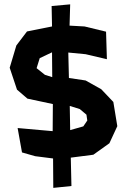

<svg xmlns="http://www.w3.org/2000/svg" viewBox="-20 -744 600 899"><path d="M370.1 -152.3 308.6 -134.8 306.6 -248 353.5 -233.4 384.8 -207 388.7 -179.7ZM166 -471.7 223.6 -499 224.6 -382.8 190.4 -393.6 151.4 -424.8ZM476.6 -595.7 376 -620.1 305.7 -624 308.6 -723.6 221.7 -715.8 223.6 -620.1 106.4 -596.7 56.6 -531.2 25.4 -426.8 59.6 -324.2 108.4 -282.2 227.5 -256.8 226.6 -129.9 62.5 -144.5 83 -30.3 144.5 -12.7 228.5 -2 229.5 135.7 314.5 127 311.5 -5.9 417 -19.5 492.2 -73.2 529.3 -153.3 510.7 -266.6 454.1 -326.2 380.9 -367.2 302.7 -378.9 299.8 -498 380.9 -490.2 480.5 -466.8Z"/></svg>

Font: MaokenAssortedSans-TC
Style: Regular
Weight: 500
Version: Version 0.83